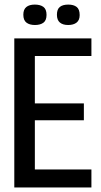

<svg xmlns="http://www.w3.org/2000/svg" viewBox="-20 -830 446 850"><path d="M43.3 0V-660H134.3V0ZM91.3 0V-79.7H384.7V0ZM91.3 -297.7V-372.3H351.3V-297.7ZM91.3 -582V-660H384.7V-582ZM281.8 -719.3Q258.2 -719.3 245.1 -730.3Q232 -741.3 232 -764.8Q232 -789 244.9 -799.3Q257.8 -809.7 282.2 -809.7Q306 -809.7 319.3 -799.3Q332.7 -788.9 332.7 -763.3Q332.7 -740.7 319 -730Q305.3 -719.3 281.8 -719.3ZM134.7 -719.3Q111 -719.3 97.2 -729.8Q83.3 -740.3 83.3 -765Q83.3 -788.3 96.7 -799Q110 -809.7 134 -809.7Q158.3 -809.7 172.2 -799.4Q186 -789.1 186 -764.3Q186 -739.7 172.2 -729.5Q158.3 -719.3 134.7 -719.3Z"/></svg>

Font: Bricolage Grotesque 96pt ExtraBold SemiCondensed
Style: Regular
Weight: 800
Width: 4
Version: Version 1.001;gftools[0.9.33.dev8+g029e19f]